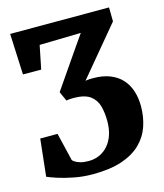

<svg xmlns="http://www.w3.org/2000/svg" viewBox="-112 -827 785 921"><g transform="rotate(-15 280.0 -366.5)"><path d="M235.5 10Q187 10 142.2 1.2Q97.5 -7.5 63.8 -18.5Q30 -29.5 15 -36.5L35 -221H121L154 -82.5Q156 -79 165 -72.8Q174 -66.5 190.5 -61.5Q207 -56.5 231.5 -56.5Q262.5 -56.5 287.2 -68Q312 -79.5 330.2 -101Q348.5 -122.5 358 -152.2Q367.5 -182 367.5 -218Q367.5 -258.5 358.8 -292Q350 -325.5 323.5 -346Q297 -366.5 243.5 -367.5Q234.5 -367.5 224.2 -367Q214 -366.5 203.5 -364.5L182.5 -411.5L305 -589.5L354 -660L148.5 -655.5L125 -539L34.5 -539.5L25.5 -743H516.5L517.5 -673.5L316.5 -432.5Q326.5 -434 336.5 -434.8Q346.5 -435.5 355.5 -435Q403 -435 438.2 -421Q473.5 -407 496.5 -381.8Q519.5 -356.5 530.8 -321.8Q542 -287 542 -246Q542 -193 526.2 -146.8Q510.5 -100.5 474.8 -65.2Q439 -30 380.5 -10Q322 10 235.5 10Z"/></g></svg>

Font: Merriweather 24pt SemiCondensed Black
Style: Regular
Weight: 900
Width: 4
Designer: Eben Sorkin
Foundry: Eben Sorkin
Version: Version 2.100